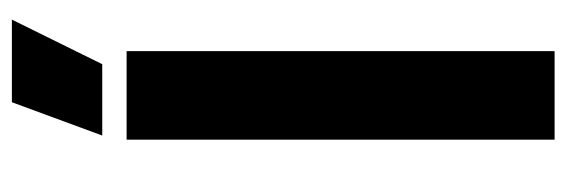

<svg xmlns="http://www.w3.org/2000/svg" viewBox="-335 -618 953 323"><g transform="rotate(-90 141.5 -456.5)"><path d="M270 -913H131L75 -761H195ZM68 0H217V-720H68Z"/></g></svg>

Font: Fixel Display Bold
Style: Bold
Weight: 700
Designer: AlfaBravo + MacPaw
Foundry: Kyrylo Tkachov, Marchela Mozhyna, Serhii Makarenko, Maria Weinstein, Zakhar Kryvoshyya
Version: Version 1.211